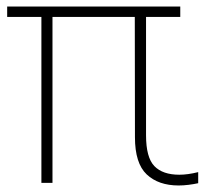

<svg xmlns="http://www.w3.org/2000/svg" viewBox="-20 -560 630 589"><path d="M107 1V-508H2V-540H533V-508H428V-145Q428 -77 453.5 -50.5Q479 -24 530 -24Q556 -24 588 -32V2Q574.5 5 558.5 7Q542.5 9 528 9Q466 9 430 -25Q394 -59 394 -139L393.5 -508H141V1Z"/></svg>

Font: Encode Sans SmCnd Th
Style: Regular
Weight: 100
Width: 4
Designer: Multiple Designers
Foundry: Impallari Type
Version: Version 3.002; ttfautohint (v1.8.3) -l 8 -r 50 -G 200 -x 14 